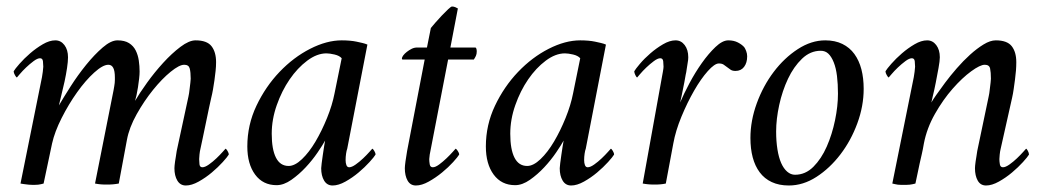

<svg xmlns="http://www.w3.org/2000/svg" viewBox="-20 -564 3220 590"><path d="M523 -100Q522 -92 520.5 -83.5Q519 -75 518 -68Q517 -61 516.5 -55.5Q516 -50 516 -47Q516 -24 525 -9Q534 6 551 6Q569 6 590.5 -6Q612 -18 631 -34Q650 -50 664.5 -66Q679 -82 683 -89Q683 -94 679 -100.5Q675 -107 673 -107Q672 -106 664 -97Q656 -88 645 -77.5Q634 -67 622 -58.5Q610 -50 602 -50Q594 -50 593 -59Q592 -68 592 -75Q592 -79 593 -89Q594 -99 596 -107Q598 -115 602.5 -137.5Q607 -160 612.5 -185.5Q618 -211 622.5 -233.5Q627 -256 629 -263Q632 -275 634.5 -289Q637 -303 639 -317.5Q641 -332 642.5 -346Q644 -360 644 -373Q644 -404 630 -422Q616 -440 581 -440Q561 -440 534.5 -420Q508 -400 481.5 -371Q455 -342 432 -310Q409 -278 395 -254Q397 -260 399.5 -271.5Q402 -283 404 -296Q406 -309 407.5 -322Q409 -335 409 -344Q409 -361 406.5 -378Q404 -395 397 -409Q390 -423 376.5 -431.5Q363 -440 341 -440Q321 -440 295.5 -418Q270 -396 244.5 -364.5Q219 -333 197 -298.5Q175 -264 161 -240Q164 -254 169 -273.5Q174 -293 178.5 -314Q183 -335 186 -355Q189 -375 189 -388Q189 -411 178 -425.5Q167 -440 150 -440Q132 -440 111.5 -428Q91 -416 72.5 -400Q54 -384 40 -368Q26 -352 22 -345Q22 -340 26 -333Q30 -326 32 -326Q33 -327 41 -336.5Q49 -346 60 -356.5Q71 -367 83 -376Q95 -385 103 -385Q111 -385 112 -375.5Q113 -366 113 -359Q113 -355 111.5 -343.5Q110 -332 109 -327L43 0Q48 1 52 1.5Q56 2 60 2.5Q64 3 68.5 3.5Q73 4 78 4Q83 4 88 4Q93 4 97.5 3.5Q102 3 106 2Q110 1 114 0L140 -123Q148 -159 169.5 -201.5Q191 -244 217 -280.5Q243 -317 269.5 -341Q296 -365 313 -365Q323 -365 328 -355.5Q333 -346 333 -326Q333 -323 333 -318.5Q333 -314 332.5 -309Q332 -304 331 -298.5Q330 -293 329 -287L272 0Q277 1 281 1.5Q285 2 289.5 2.5Q294 3 298.5 3Q303 3 308 3Q313 3 317.5 3Q322 3 326.5 2.5Q331 2 335.5 1.5Q340 1 345 0L370 -134Q377 -172 400 -213Q423 -254 450.5 -288Q478 -322 504.5 -343.5Q531 -365 546 -365Q560 -365 563 -353.5Q566 -342 566 -322Q566 -318 565 -310Q564 -302 563 -293.5Q562 -285 561 -277.5Q560 -270 559 -267Z M1030 -440Q984 -440 933 -414Q882 -388 839 -343Q796 -298 768 -239Q740 -180 740 -114Q740 -60 764 -27.5Q788 5 830 5Q852 5 875.5 -11.5Q899 -28 919.5 -50Q940 -72 956 -95.5Q972 -119 979 -132Q978 -127 976 -114.5Q974 -102 972 -88Q970 -74 968.5 -62.5Q967 -51 967 -47Q967 -24 976 -9Q985 6 1002 6Q1020 6 1041.5 -6Q1063 -18 1082 -34Q1101 -50 1115.5 -66Q1130 -82 1134 -89Q1134 -94 1130 -100.5Q1126 -107 1124 -107Q1123 -106 1115 -97Q1107 -88 1096 -77.5Q1085 -67 1073 -58.5Q1061 -50 1053 -50Q1047 -50 1044.5 -56.5Q1042 -63 1042 -72Q1042 -82 1043.5 -92Q1045 -102 1047 -107L1109 -427Q1102 -430 1093.5 -432Q1085 -434 1075.5 -436Q1066 -438 1054.5 -439Q1043 -440 1030 -440ZM983 -400Q993 -400 1008 -396.5Q1023 -393 1030 -385L1008 -277Q1001 -241 985 -201.5Q969 -162 949.5 -129Q930 -96 908 -75Q886 -54 867 -54Q841 -54 828 -79.5Q815 -105 815 -153Q815 -197 830.5 -241Q846 -285 870 -320Q894 -355 924 -377.5Q954 -400 983 -400Z M1292 -418H1262Q1253 -418 1245 -414Q1237 -410 1230 -404.5Q1223 -399 1219 -393.5Q1215 -388 1215 -384Q1215 -382 1216 -381.5Q1217 -381 1218 -381H1285L1231 -100Q1228 -83 1226 -68Q1224 -53 1224 -47Q1224 -24 1232.5 -9Q1241 6 1258 6Q1276 6 1297.5 -6Q1319 -18 1338.5 -34Q1358 -50 1372.5 -66Q1387 -82 1391 -89Q1391 -94 1386.5 -100.5Q1382 -107 1380 -107Q1379 -106 1371 -97Q1363 -88 1352 -77.5Q1341 -67 1329.5 -58.5Q1318 -50 1310 -50Q1302 -50 1300.5 -59Q1299 -68 1299 -75Q1299 -79 1300.5 -89Q1302 -99 1304 -107L1357 -381H1436Q1440 -387 1442.5 -392.5Q1445 -398 1445 -406Q1445 -410 1444 -414Q1443 -418 1440 -418H1364L1387 -538Q1384 -540 1379 -542Q1374 -544 1369 -544Q1366 -544 1357 -535.5Q1348 -527 1337.5 -516Q1327 -505 1317.5 -494Q1308 -483 1304 -478Z M1763 -440Q1717 -440 1666 -414Q1615 -388 1572 -343Q1529 -298 1501 -239Q1473 -180 1473 -114Q1473 -60 1497 -27.5Q1521 5 1563 5Q1585 5 1608.5 -11.5Q1632 -28 1652.5 -50Q1673 -72 1689 -95.5Q1705 -119 1712 -132Q1711 -127 1709 -114.5Q1707 -102 1705 -88Q1703 -74 1701.5 -62.5Q1700 -51 1700 -47Q1700 -24 1709 -9Q1718 6 1735 6Q1753 6 1774.5 -6Q1796 -18 1815 -34Q1834 -50 1848.5 -66Q1863 -82 1867 -89Q1867 -94 1863 -100.5Q1859 -107 1857 -107Q1856 -106 1848 -97Q1840 -88 1829 -77.5Q1818 -67 1806 -58.5Q1794 -50 1786 -50Q1780 -50 1777.5 -56.5Q1775 -63 1775 -72Q1775 -82 1776.5 -92Q1778 -102 1780 -107L1842 -427Q1835 -430 1826.5 -432Q1818 -434 1808.5 -436Q1799 -438 1787.5 -439Q1776 -440 1763 -440ZM1716 -400Q1726 -400 1741 -396.5Q1756 -393 1763 -385L1741 -277Q1734 -241 1718 -201.5Q1702 -162 1682.5 -129Q1663 -96 1641 -75Q1619 -54 1600 -54Q1574 -54 1561 -79.5Q1548 -105 1548 -153Q1548 -197 1563.5 -241Q1579 -285 1603 -320Q1627 -355 1657 -377.5Q1687 -400 1716 -400Z M2056 -440Q2038 -440 2017.5 -428Q1997 -416 1978.5 -400Q1960 -384 1946.5 -368Q1933 -352 1929 -345Q1929 -340 1932.5 -333Q1936 -326 1938 -326Q1939 -327 1947 -336.5Q1955 -346 1966 -356.5Q1977 -367 1989 -376Q2001 -385 2009 -385Q2017 -385 2018 -375.5Q2019 -366 2019 -359Q2019 -355 2017 -343.5Q2015 -332 2014 -327L1955 0Q1960 1 1964.5 1.5Q1969 2 1973.5 2.5Q1978 3 1982.5 3Q1987 3 1992 3Q1996 3 2000.5 3Q2005 3 2009 2.5Q2013 2 2017.5 1.5Q2022 1 2026 0L2049 -123Q2056 -162 2074 -205.5Q2092 -249 2113 -285.5Q2134 -322 2155 -345.5Q2176 -369 2189 -369Q2198 -369 2203.5 -365.5Q2209 -362 2214.5 -357.5Q2220 -353 2225.5 -349.5Q2231 -346 2240 -346Q2257 -346 2266.5 -358.5Q2276 -371 2276 -391Q2276 -399 2273 -407Q2270 -415 2267 -419Q2260 -427 2247.5 -433.5Q2235 -440 2218 -440Q2200 -440 2178.5 -419.5Q2157 -399 2136.5 -370Q2116 -341 2098.5 -308Q2081 -275 2070 -249Q2073 -261 2075 -271.5Q2077 -282 2079 -291.5Q2081 -301 2083 -311.5Q2085 -322 2087 -334Q2089 -342 2090 -350.5Q2091 -359 2092.5 -366.5Q2094 -374 2094.5 -379.5Q2095 -385 2095 -388Q2095 -411 2084 -425.5Q2073 -440 2056 -440Z M2502 -408Q2516 -408 2525.5 -399Q2535 -390 2542 -372.5Q2549 -355 2552 -330.5Q2555 -306 2555 -276Q2555 -238 2546 -194.5Q2537 -151 2520.5 -113.5Q2504 -76 2479.5 -51.5Q2455 -27 2423 -27Q2410 -27 2399 -36.5Q2388 -46 2380.5 -63Q2373 -80 2369 -105Q2365 -130 2365 -160Q2365 -198 2374.5 -241.5Q2384 -285 2401.5 -322Q2419 -359 2444.5 -383.5Q2470 -408 2502 -408ZM2516 -440Q2473 -440 2431.5 -413Q2390 -386 2357.5 -343Q2325 -300 2305.5 -246.5Q2286 -193 2286 -140Q2286 -107 2293 -80.5Q2300 -54 2314.5 -34.5Q2329 -15 2351.5 -4.5Q2374 6 2404 6Q2448 6 2489 -20.5Q2530 -47 2562.5 -89.5Q2595 -132 2614.5 -185Q2634 -238 2634 -291Q2634 -324 2627 -351Q2620 -378 2605.5 -398Q2591 -418 2568.5 -429Q2546 -440 2516 -440Z M2868 -388Q2868 -411 2857 -425.5Q2846 -440 2829 -440Q2811 -440 2790.5 -428Q2770 -416 2751.5 -400Q2733 -384 2719 -368Q2705 -352 2701 -345Q2701 -340 2705 -333Q2709 -326 2711 -326Q2712 -327 2720 -336.5Q2728 -346 2739 -356.5Q2750 -367 2762 -376Q2774 -385 2782 -385Q2790 -385 2791 -375.5Q2792 -366 2792 -359Q2792 -355 2790.5 -343.5Q2789 -332 2788 -327L2722 0Q2727 1 2731 2Q2735 3 2739 3.5Q2743 4 2747.5 4Q2752 4 2757 4Q2762 4 2766.5 4Q2771 4 2775.5 3.5Q2780 3 2784.5 2Q2789 1 2793 0Q2797 -18 2800 -33Q2803 -48 2806 -61.5Q2809 -75 2812.5 -90Q2816 -105 2819 -123Q2828 -170 2853 -214Q2878 -258 2907.5 -291.5Q2937 -325 2964.5 -345Q2992 -365 3006 -365Q3020 -365 3022.5 -353.5Q3025 -342 3025 -322Q3025 -318 3024 -310Q3023 -302 3022 -293.5Q3021 -285 3020 -277.5Q3019 -270 3018 -267L2983 -100Q2982 -92 2980.5 -83.5Q2979 -75 2978 -68Q2977 -61 2976.5 -55.5Q2976 -50 2976 -47Q2976 -24 2984.5 -9Q2993 6 3010 6Q3028 6 3049.5 -6Q3071 -18 3090 -34Q3109 -50 3123.5 -66Q3138 -82 3142 -89Q3142 -94 3138.5 -100.5Q3135 -107 3133 -107Q3132 -106 3124 -97Q3116 -88 3105 -77.5Q3094 -67 3082 -58.5Q3070 -50 3062 -50Q3054 -50 3052.5 -59Q3051 -68 3051 -75Q3051 -79 3052 -89Q3053 -99 3055 -107L3090 -263Q3093 -276 3095 -290.5Q3097 -305 3099 -319.5Q3101 -334 3102 -347.5Q3103 -361 3103 -373Q3103 -404 3089 -422Q3075 -440 3040 -440Q3023 -440 3002.5 -427.5Q2982 -415 2961 -396Q2940 -377 2920 -354Q2900 -331 2884 -309.5Q2868 -288 2856.5 -271.5Q2845 -255 2842 -249Q2842 -251 2846.5 -269Q2851 -287 2855.5 -310Q2860 -333 2864 -355Q2868 -377 2868 -388Z"/></svg>

Font: Vermiglione
Style: Italic
Weight: 400
Italic angle: -11°
Version: Version 1.105